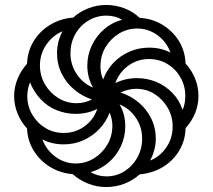

<svg xmlns="http://www.w3.org/2000/svg" viewBox="-20 -744 857 774"><path d="M408 10Q371 10 336 -3.5Q301 -17 273 -42Q223 -46 182 -71Q141 -96 116 -136.5Q91 -177 89 -226Q65 -252 51 -286Q37 -320 37 -357Q37 -392 50.5 -425.5Q64 -459 89 -487Q91 -537 115 -577Q139 -617 180.5 -643Q222 -669 275 -673Q301 -697 336 -710.5Q371 -724 408 -724Q446 -724 481.5 -710.5Q517 -697 543 -672Q594 -669 635 -644Q676 -619 701 -579Q726 -539 728 -488Q752 -462 766 -428.5Q780 -395 780 -357Q780 -321 766.5 -288Q753 -255 728 -227Q727 -178 702.5 -137Q678 -96 637 -71Q596 -46 543 -41Q516 -17 481.5 -3.5Q447 10 408 10ZM585 -97Q623 -111 649.5 -148.5Q676 -186 676 -234Q676 -275 656 -309.5Q636 -344 603 -365Q570 -386 528 -386Q512 -386 496.5 -382Q481 -378 466 -371Q507 -358 539 -331Q571 -304 589.5 -266.5Q608 -229 608 -185Q608 -162 602 -139.5Q596 -117 585 -97ZM409 -33Q449 -33 481.5 -53.5Q514 -74 533.5 -108.5Q553 -143 553 -185Q553 -232 527.5 -269.5Q502 -307 462 -323Q474 -303 479.5 -280.5Q485 -258 485 -235Q485 -193 467.5 -155Q450 -117 418.5 -89.5Q387 -62 345 -50Q359 -42 375 -37.5Q391 -33 409 -33ZM716 -301Q722 -314 724.5 -328.5Q727 -343 727 -357Q727 -398 707.5 -432Q688 -466 655 -486Q622 -506 580 -506Q534 -506 497 -479Q460 -452 445 -409Q485 -429 532 -429Q573 -429 609.5 -414Q646 -399 674.5 -370Q703 -341 716 -301ZM285 -85Q325 -85 358.5 -105.5Q392 -126 412.5 -160.5Q433 -195 433 -238Q433 -251 430 -264.5Q427 -278 422 -290Q408 -253 380.5 -224Q353 -195 316 -178.5Q279 -162 237 -162Q213 -162 191.5 -167Q170 -172 151 -182Q166 -140 203 -112.5Q240 -85 285 -85ZM396 -424Q410 -462 437 -490.5Q464 -519 501.5 -535.5Q539 -552 581 -552Q605 -552 626.5 -547Q648 -542 667 -532Q652 -575 615 -602Q578 -629 533 -629Q493 -629 459.5 -608.5Q426 -588 405.5 -554Q385 -520 385 -476Q385 -463 387.5 -449.5Q390 -436 396 -424ZM237 -208Q284 -208 321 -235Q358 -262 372 -305Q333 -285 285 -285Q245 -285 208 -300Q171 -315 143.5 -344.5Q116 -374 101 -412Q96 -400 93 -385.5Q90 -371 90 -357Q90 -316 110 -282Q130 -248 163 -228Q196 -208 237 -208ZM355 -391Q343 -412 337.5 -434Q332 -456 332 -479Q332 -522 349.5 -559.5Q367 -597 398.5 -625Q430 -653 472 -664Q458 -673 442 -677Q426 -681 409 -681Q369 -681 335.5 -660.5Q302 -640 283 -605.5Q264 -571 264 -529Q264 -483 289.5 -445Q315 -407 355 -391ZM289 -328Q305 -328 321 -332Q337 -336 351 -343Q311 -356 279 -383Q247 -410 228.5 -447.5Q210 -485 210 -529Q210 -553 215.5 -575.5Q221 -598 232 -618Q191 -600 166 -563Q141 -526 141 -480Q141 -439 161 -404.5Q181 -370 214.5 -349Q248 -328 289 -328Z"/></svg>

Font: Noto Sans Armenian SemiBold
Style: Regular
Weight: 600
Designer: Monotype Design Team
Foundry: Monotype Imaging Inc.
Version: Version 2.007